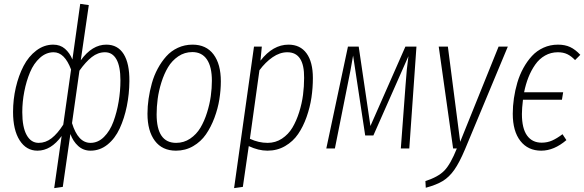

<svg xmlns="http://www.w3.org/2000/svg" viewBox="-20 -761 2994 984"><path d="M257.8 203.1 295.9 -64Q241.2 11.2 171.9 11.2Q114.7 11.2 80.8 -41.7Q46.9 -94.7 46.9 -187Q46.9 -251 61 -312.3Q75.2 -373.5 100.8 -422.9Q126.5 -472.2 166.3 -502.2Q206.1 -532.2 252.9 -532.2Q288.6 -532.2 313 -511Q337.4 -489.7 351.1 -456.1L391.1 -741.2L435.1 -734.9L394 -452.1Q452.1 -532.2 524.9 -532.2Q583.5 -532.2 613.8 -483.9Q644 -435.5 643.1 -345.2Q642.6 -278.8 629.9 -216.6Q617.2 -154.3 593.5 -102.8Q569.8 -51.3 531 -20Q492.2 11.2 443.8 11.2Q407.2 11.2 380.6 -12.9Q354 -37.1 340.8 -74.2L301.8 196.8ZM178.2 -28.8Q213.9 -28.8 244.4 -52.5Q274.9 -76.2 304.2 -122.1L344.2 -404.8Q311 -493.2 254.9 -493.2Q216.3 -493.2 184.6 -464.6Q152.8 -436 133.8 -390.4Q114.7 -344.7 104.5 -291.7Q94.2 -238.8 94.2 -186Q94.2 -109.4 116.5 -69.1Q138.7 -28.8 178.2 -28.8ZM443.8 -28.8Q482.4 -28.8 512.9 -59.1Q543.5 -89.4 561.3 -137.7Q579.1 -186 588.1 -240.5Q597.2 -294.9 597.2 -349.1Q597.2 -420.9 576.7 -457Q556.2 -493.2 518.1 -493.2Q481.9 -493.2 450.4 -468.5Q418.9 -443.8 387.2 -398.9L349.1 -129.9Q379.9 -28.8 443.8 -28.8Z M881.8 11.2Q811.5 11.2 773.7 -39.3Q735.8 -89.8 735.8 -178.2Q735.8 -215.8 741.5 -254.9Q747.1 -293.9 758.3 -334.2Q769.5 -374.5 788.6 -409.7Q807.6 -444.8 832.3 -472.4Q856.9 -500 891.6 -516.1Q926.3 -532.2 966.8 -532.2Q1036.6 -532.2 1074.2 -482.4Q1111.8 -432.6 1111.8 -344.2Q1111.8 -298.8 1104.2 -251.7Q1096.7 -204.6 1078.9 -157Q1061 -109.4 1035.4 -72.3Q1009.8 -35.2 970 -12Q930.2 11.2 881.8 11.2ZM882.8 -28.8Q922.4 -28.8 954.6 -50.5Q986.8 -72.3 1007.1 -106.2Q1027.3 -140.1 1041 -183.8Q1054.7 -227.5 1060.3 -268.3Q1065.9 -309.1 1065.9 -347.2Q1065.9 -418.9 1040.3 -456.5Q1014.6 -494.1 965.8 -494.1Q925.8 -494.1 893.6 -472.2Q861.3 -450.2 841.1 -416.3Q820.8 -382.3 807.1 -338.6Q793.5 -294.9 788.1 -254.2Q782.7 -213.4 782.7 -174.8Q782.7 -28.8 882.8 -28.8Z M1179.7 203.1 1281.7 -522H1321.8L1314.9 -450.2Q1378.9 -532.2 1458.5 -532.2Q1518.6 -532.2 1551 -487.8Q1583.5 -443.4 1583.5 -360.8Q1583.5 -311 1576.2 -261.2Q1568.8 -211.4 1551.3 -161.6Q1533.7 -111.8 1507.8 -74Q1481.9 -36.1 1441.4 -12.5Q1400.9 11.2 1350.6 11.2Q1304.7 11.2 1254.9 -12.2L1224.6 196.8ZM1351.6 -28.8Q1392.1 -28.8 1425 -50.5Q1458 -72.3 1478.5 -106.7Q1499 -141.1 1513.2 -186Q1527.3 -231 1533 -274.7Q1538.6 -318.4 1538.6 -361.8Q1540 -493.2 1452.6 -493.2Q1414.1 -493.2 1377.2 -467.8Q1340.3 -442.4 1309.6 -400.9L1260.7 -49.8Q1305.2 -28.8 1351.6 -28.8Z M2114.3 -522 2077.6 0H2034.2L2058.6 -327.1Q2064 -408.2 2073.2 -473.1L1893.6 -66.9H1851.6L1789.6 -476.1Q1776.9 -399.4 1761.2 -325.2L1696.3 0H1652.3L1763.2 -522H1818.4L1878.4 -115.2L2057.6 -522Z M2582.5 -522 2363.3 3.9Q2334.5 72.3 2308.3 109.4Q2282.2 146.5 2249.5 166.5Q2216.8 186.5 2162.1 201.2L2160.2 167Q2225.6 146 2257.3 113.3Q2289.1 80.6 2321.3 0H2302.2L2228.5 -522H2275.4L2338.4 -34.2L2535.2 -522Z M2839.8 -532.2Q2875.5 -532.2 2902.1 -519.8Q2928.7 -507.3 2954.1 -480L2927.2 -453.1Q2907.7 -473.6 2887.2 -483.4Q2866.7 -493.2 2838.9 -493.2Q2803.2 -493.2 2773.4 -476.3Q2743.7 -459.5 2722.9 -429.7Q2702.1 -399.9 2688.2 -364.7Q2674.3 -329.6 2666 -288.1H2866.2L2859.9 -250H2660.2Q2654.8 -204.6 2654.8 -176.8Q2654.8 -103 2681.2 -66.4Q2707.5 -29.8 2755.9 -29.8Q2785.2 -29.8 2809.8 -40.8Q2834.5 -51.8 2862.8 -73.2L2882.8 -43Q2819.3 11.2 2753.9 11.2Q2686 11.2 2647 -38.6Q2607.9 -88.4 2607.9 -178.2Q2607.9 -217.3 2613.8 -257.3Q2619.6 -297.4 2631.3 -337.4Q2643.1 -377.4 2662.4 -412.4Q2681.6 -447.3 2706.3 -474.1Q2731 -501 2765.4 -516.6Q2799.8 -532.2 2839.8 -532.2Z"/></svg>

Font: Fira Sans Compressed ExtraLight
Style: Italic
Weight: 250
Width: 3
Italic angle: -8°
Designer: Carrois Corporate & Edenspiekermann AG
Foundry: Carrois Corporate GbR & Edenspiekermann AG
Version: Version 4.203;PS 004.203;hotconv 1.0.88;makeotf.lib2.5.64775